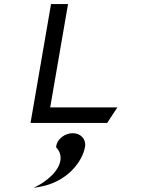

<svg xmlns="http://www.w3.org/2000/svg" viewBox="-20 -600 709 937"><path d="M335 50C297 50 258 78 254 116V118L255 120C297 166 271 226 215 272C201 283 187 294 170 303L144 317L172 312C308 289 383 188 395 116C401 79 374 50 335 50ZM312 -580H229L129 0H503L553 -76H225Z"/></svg>

Font: Charger Monospace
Style: Regular
Weight: 400
Designer: Jasper
Foundry: Cannot Into Space Fonts
Version: Version 0.980